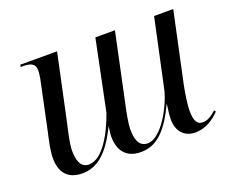

<svg xmlns="http://www.w3.org/2000/svg" viewBox="-94 -687 1016 848"><g transform="rotate(-20 414.0 -263.0)"><path d="M694 10C742 10 781 -17 809 -46L804 -54C780 -33 762 -21 739 -21C713 -21 701 -42 701 -89C701 -116 709 -170 716 -204L787 -536H697L627 -210C609 -140 543 -17 479 -17C437 -17 427 -58 427 -99C427 -133 439 -189 446 -220L513 -536H421L353 -206C321 -116 267 -18 203 -18C163 -18 153 -59 153 -100C153 -134 166 -187 174 -222L241 -536H68L66 -526H76C111 -526 134 -519 134 -485C134 -475 132 -454 126 -429L81 -216C73 -180 62 -134 62 -98C62 -36 91 9 162 9C235 9 288 -38 341 -146H342C340 -134 337 -116 337 -100C337 -39 365 9 438 9C513 9 564 -42 616 -151H617C615 -135 610 -102 610 -81C610 -26 641 10 694 10Z"/></g></svg>

Font: Noto Serif Display SemiCondensed
Style: Italic
Weight: 400
Width: 4
Italic angle: -12°
Designer: Monotype Design Team
Foundry: Monotype Imaging Inc.
Version: Version 2.009